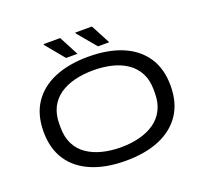

<svg xmlns="http://www.w3.org/2000/svg" viewBox="-146 -1047 1316 1233"><g transform="rotate(-20 512.0 -430.5)"><path d="M512 12Q378 12 280.5 -29Q183 -70 130.5 -149Q78 -228 78 -344Q78 -459 130.5 -538Q183 -617 280.5 -658Q378 -699 512 -699Q647 -699 744 -658Q841 -617 893.5 -538Q946 -459 946 -344Q946 -228 893.5 -149Q841 -70 744 -29Q647 12 512 12ZM512 -80Q581 -80 639.5 -95Q698 -110 742 -140.5Q786 -171 810.5 -219Q835 -267 835 -333V-355Q835 -421 810.5 -468.5Q786 -516 742 -546.5Q698 -577 639.5 -591.5Q581 -606 512 -606Q444 -606 385 -591.5Q326 -577 282 -546.5Q238 -516 214 -468.5Q190 -421 190 -355V-333Q190 -267 214 -219Q238 -171 282 -140.5Q326 -110 385 -95Q444 -80 512 -80ZM594 -740 488 -867V-873H601L671 -740ZM376 -740 271 -867V-873H384L454 -740Z"/></g></svg>

Font: Archivo Expanded
Style: Regular
Weight: 400
Width: 7
Designer: Hector Gatti
Foundry: Omnibus-Type
Version: Version 2.001